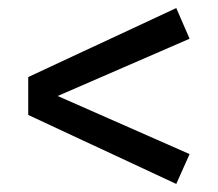

<svg xmlns="http://www.w3.org/2000/svg" viewBox="-20 -571 540 476"><path d="M450 -475 123 -333 450 -189 417 -115 50 -286V-380L417 -551Z"/></svg>

Font: FiraGO
Style: Regular
Weight: 400
Designer: bBox Type
Foundry: bBox Type GmbH
Version: Version 1.001;April 20, 2020;FontCreator 12.0.0.2555 64-bit